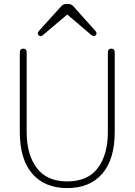

<svg xmlns="http://www.w3.org/2000/svg" viewBox="-20 -948 686 979"><path d="M323 11Q208 11 144.5 -62.5Q81 -136 81 -275V-680Q81 -700 99 -700Q116 -700 116 -680V-275Q116 -160 167.5 -91.5Q219 -23 323 -23Q428 -23 479 -91.5Q530 -160 530 -275V-680Q530 -700 548 -700Q565 -700 565 -680V-275Q565 -136 501.5 -62.5Q438 11 323 11ZM293 -917Q304 -928 318 -928H328Q342 -928 353 -917L465 -792Q478 -778 468 -768Q458 -758 444 -771L323 -874L201 -771Q187 -758 177 -768Q167 -778 180 -792Z"/></svg>

Font: Zen Maru Gothic Light
Style: Regular
Weight: 300
Designer: Yoshimichi Ohira
Foundry: Positype
Version: Version 1.001